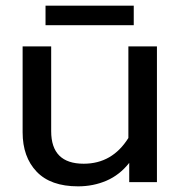

<svg xmlns="http://www.w3.org/2000/svg" viewBox="-20 -644 640 679"><path d="M141 -624H453V-555H141ZM60 -176V-480H161V-180Q161 -65 276 -65Q377 -65 434 -156V-480H535V0H437V-68Q403 -25 356.5 -5Q310 15 256 15Q159 15 109.5 -37Q60 -89 60 -176Z"/></svg>

Font: Prompt
Style: Regular
Weight: 400
Designer: Katatrad Team
Foundry: CadsonDemak
Version: Version 1.001